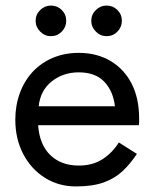

<svg xmlns="http://www.w3.org/2000/svg" viewBox="-20 -660 555 690"><path d="M308 -585Q308 -608 324.5 -624Q341 -640 363 -640Q386 -640 402 -624Q418 -608 418 -585Q418 -563 402 -546.5Q386 -530 363 -530Q341 -530 324.5 -546.5Q308 -563 308 -585ZM108 -585Q108 -608 124.5 -624Q141 -640 163 -640Q186 -640 202 -624Q218 -608 218 -585Q218 -563 202 -546.5Q186 -530 163 -530Q141 -530 124.5 -546.5Q108 -563 108 -585ZM472 -107Q449 -72 421 -45.5Q393 -19 353 -4.5Q313 10 253 10Q191 10 141.5 -21Q92 -52 63.5 -106.5Q35 -161 35 -230Q35 -243 36 -255Q37 -267 39 -279Q49 -336 79 -379Q109 -422 156.5 -446Q204 -470 263 -470Q328 -470 377 -441Q426 -412 453 -359.5Q480 -307 480 -234Q480 -228 480 -222Q480 -216 479 -210H117Q122 -140 161 -102.5Q200 -65 263 -65Q313 -65 348.5 -88Q384 -111 407 -148ZM263 -400Q207 -400 166 -367.5Q125 -335 119 -278H393Q387 -332 355 -366Q323 -400 263 -400Z"/></svg>

Font: Von Book
Style: Regular
Weight: 400
Version: Version 4.000; ttfautohint (v1.8.4.7-5d5b)